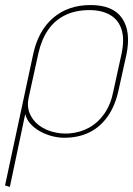

<svg xmlns="http://www.w3.org/2000/svg" viewBox="-29 -528 528 761"><path d="M441 -171 472 -311Q491 -403 455 -455.5Q419 -508 330 -508Q241 -508 181.5 -457Q122 -406 102 -311L-9 207L10 213L71 -76Q76 -55 91.5 -37.5Q107 -20 129.5 -7.5Q152 5 177 11.5Q202 18 226 18Q282 18 325.5 -3.5Q369 -25 398.5 -67.5Q428 -110 441 -171ZM453 -316 420 -165Q410 -114 385 -78Q360 -42 324 -22Q288 -2 244 1Q211 3 179.5 -5.5Q148 -14 124 -32.5Q100 -51 88.5 -79Q77 -107 85 -143L123 -316Q135 -370 161 -408.5Q187 -447 228.5 -467.5Q270 -488 326 -488Q374 -488 407 -469Q440 -450 452.5 -412Q465 -374 453 -316Z"/></svg>

Font: Advent Pro Thin
Style: Italic
Weight: 250
Italic angle: -12°
Version: Version 3.000